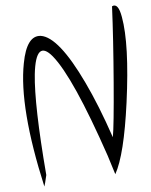

<svg xmlns="http://www.w3.org/2000/svg" viewBox="-20 -860 551 701"><path d="M389 -837Q411 -851 425 -798Q452 -699 442 -485Q433 -295 401 -224L373 -292Q247 -578 173 -654Q110 -718 107 -589Q105 -477 149 -221Q144 -185 142 -179Q50 -468 67 -629Q77 -731 129 -729Q194 -725 292 -558Q341 -475 392 -359Q396 -399 395 -559Q394 -719 389 -837Z"/></svg>

Font: YamSuf
Style: Regular
Weight: 400
Version: Version 1.1